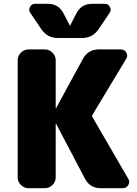

<svg xmlns="http://www.w3.org/2000/svg" viewBox="-20 -990 722 1010"><path d="M467 -373 655 -49Q665 -33 655 -16.5Q645 0 626 0H510Q453 0 427 -50L275 -339Q275 -340 274 -340Q273 -340 273 -339V-57Q273 -34 256 -17Q239 0 216 0H130Q107 0 90 -17Q73 -34 73 -57V-673Q73 -696 90 -713Q107 -730 130 -730H216Q239 -730 256 -713Q273 -696 273 -673V-421Q273 -420 274 -420Q275 -420 275 -421L416 -680Q443 -730 500 -730H616Q635 -730 644.5 -713.5Q654 -697 644 -681L467 -387Q462 -381 467 -373ZM465 -970H531Q549 -970 558 -954Q567 -938 557 -923L499 -837Q467 -790 411 -790H285Q229 -790 197 -837L139 -923Q129 -938 138 -954Q147 -970 165 -970H231Q288 -970 314 -920L347 -856Q347 -855 348 -855Q349 -855 349 -856L382 -920Q408 -970 465 -970Z"/></svg>

Font: Rounded Mplus 1c Black
Style: Regular
Weight: 900
Version: Version 1.059.20150529